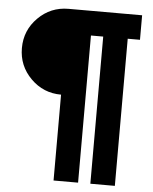

<svg xmlns="http://www.w3.org/2000/svg" viewBox="-56 -750 727 914"><g transform="rotate(5 307.5 -293.0)"><path d="M234.4 -293Q149.4 -293 89.4 -353Q29.3 -413.1 29.3 -498Q29.3 -583 89.4 -643.1Q149.4 -703.1 234.4 -703.1H585.9V-585.9H527.3V117.2H410.2V-585.9H351.6V117.2H234.4Z"/></g></svg>

Font: Gerhaus
Style: Regular
Weight: 400
Designer: GGBotNet
Foundry: GGBotNet
Version: 1.01